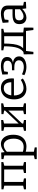

<svg xmlns="http://www.w3.org/2000/svg" viewBox="1632 -2208 807 4110"><g transform="rotate(-90 2035.0 -153.5)"><path d="M37 0V-43.3L132.3 -65L115.3 -39V-489.7L136.3 -460.7L37 -482.7V-525.3L190 -528H620V-485.3L524 -460.7L541.7 -489.3V-39L524.7 -65L620 -43.3V0H386.7V-43.3L476.7 -63L461.7 -39V-489.7L484.3 -467L173.3 -467.7L195.3 -489.7V-39L180.3 -63L270.3 -43.3V0Z M683.7 230V186.7L774.7 165.7L762 181.3V-476L773.7 -462.7L683.7 -482V-525.3L824 -532L834.3 -445.3L824.7 -450.7Q871 -493.7 916.8 -515.3Q962.7 -537 1008 -537Q1064.3 -537 1108.7 -506.2Q1153 -475.3 1179 -416.5Q1205 -357.7 1205 -272.7Q1205 -180.7 1173.5 -117.7Q1142 -54.7 1084.8 -22.5Q1027.7 9.7 950.7 9.7Q923 9.7 892.8 4.8Q862.7 0 829.7 -8L842 -19V181.3L830.7 167L933.7 186.7V230ZM942 -49.7Q1030 -49.7 1075.8 -106.7Q1121.7 -163.7 1121.7 -265Q1121.7 -331.3 1103.2 -378.3Q1084.7 -425.3 1053 -450.7Q1021.3 -476 979.7 -476Q945 -476 907.3 -457.7Q869.7 -439.3 831.7 -401.3L842 -426.3V-51L831 -69Q891.7 -49.7 942 -49.7Z M1290 0V-43.3L1385.3 -65L1368.3 -46.7V-480L1389.3 -461L1290 -482.7V-525.3L1521 -531.3V-488.7L1426 -464.3L1445 -481.7V-141L1431.3 -142.3L1732 -456.7L1723 -438L1722.3 -480L1736.3 -465.3L1646.3 -482.7V-525.3L1877.3 -531.3V-488.7L1781.3 -464.3L1799 -481.7V-46.7L1782 -65L1877.3 -43.3V0H1646.3V-43.3L1737.3 -63L1722.3 -46.7V-399.3L1735 -392L1435.3 -73L1445 -91.3V-46.7L1437.3 -60L1521 -43.3V0Z M2190 9Q2123 9 2071.6 -21.4Q2020.3 -51.8 1991.3 -111Q1962.3 -170.3 1962.3 -255.5Q1962.3 -342.2 1992 -405.2Q2021.8 -468.2 2076.8 -502.6Q2131.8 -537 2205.7 -537Q2276.2 -537 2321.7 -507.4Q2367.2 -477.7 2389.5 -425.9Q2411.7 -374 2411.7 -307.2Q2411.7 -296.3 2411 -285Q2410.2 -273.8 2408.5 -258.3H2023V-314.7H2338.3L2329.3 -308.7Q2330.3 -354.2 2318 -392.3Q2305.8 -430.3 2276.9 -453.1Q2248 -476 2199.8 -476Q2148.7 -476 2114.1 -449Q2079.5 -422 2062.1 -374.8Q2044.7 -327.5 2044.7 -265.7Q2044.7 -200.5 2063.7 -152.9Q2082.7 -105.2 2119.6 -79Q2156.5 -52.7 2208.7 -52.7Q2246.5 -52.7 2290.5 -67.5Q2334.5 -82.2 2380.8 -112L2409.7 -67Q2354.2 -28.5 2298.2 -9.8Q2242.2 9 2190 9Z M2657.3 9Q2611.3 9 2565.2 -2Q2519 -13 2480.3 -34.7L2498.7 -87.3Q2534.3 -67.7 2574.7 -57.3Q2615 -47 2653 -47Q2692.3 -47 2725.5 -58Q2758.7 -69 2778.8 -92.2Q2799 -115.3 2799 -152Q2799 -180 2784.8 -202Q2770.7 -224 2738.3 -236.8Q2706 -249.7 2651 -249.7H2585V-300.3H2651.3Q2723.3 -300.3 2756.3 -325.8Q2789.3 -351.3 2789.3 -394.3Q2789.3 -442 2754.7 -462.2Q2720 -482.3 2667.7 -482.3Q2639.3 -482.3 2608.2 -477.3Q2577 -472.3 2545 -464L2564 -483.7L2550.7 -388.3H2498L2494 -507Q2542 -521 2589.3 -529Q2636.7 -537 2680.7 -537Q2734.3 -537 2777.2 -523.5Q2820 -510 2844.7 -480.7Q2869.3 -451.3 2869.3 -404.3Q2869.3 -346 2831.8 -314.5Q2794.3 -283 2714.3 -273.7L2712 -281.3Q2801.3 -277.3 2841.8 -241.7Q2882.3 -206 2882.3 -148.7Q2882.3 -94.7 2850.3 -59.5Q2818.3 -24.3 2767.2 -7.7Q2716 9 2657.3 9Z M2928.7 158.3 2926.3 -47.7 3007.7 -61 2961 -42.3Q2996 -67 3021.5 -99.2Q3047 -131.3 3064 -179.8Q3081 -228.3 3089.7 -301.8Q3098.3 -375.3 3099 -482L3120 -463.7L3012.3 -485.3V-528H3472.7V-485.3L3376.7 -463L3394.3 -480.7V-45L3377.3 -60.3L3499.3 -46.3L3497.7 158.3H3447L3424.3 -13.7L3443 0H2980L3000.7 -13.7L2979.3 158.3ZM3035.7 -45.7 3038 -61H3330.3L3314.3 -47V-486L3328.3 -467H3140.7L3157.7 -486.7Q3157.7 -357.7 3145.5 -270.7Q3133.3 -183.7 3106.7 -130.2Q3080 -76.7 3035.7 -45.7Z M3971 -45.2 3958 -63 4049.7 -44.7V-1.3L3909.5 5L3898 -91L3905 -88Q3861.3 -39.8 3810.1 -15.4Q3759 9 3711 9Q3653.3 9 3613.3 -28.3Q3573.3 -65.5 3573.3 -140.5Q3573.3 -198.7 3598 -230.6Q3622.8 -262.5 3666.6 -275.5Q3710.5 -288.5 3768.5 -288.5H3899.5L3891 -278.5V-373.8Q3891 -428.5 3861.8 -452.3Q3832.5 -476 3781.5 -476Q3754.5 -476 3724.4 -470.4Q3694.2 -464.8 3660.2 -452.8L3672.5 -466L3662.5 -374.8H3608.8L3600.8 -499.2Q3658.3 -518 3708 -527.5Q3757.7 -537 3800.5 -537Q3880.5 -537 3925.7 -501.5Q3971 -466 3971 -388ZM3654.2 -146.7Q3654.2 -98.2 3677.7 -75.1Q3701.2 -52 3737.2 -52Q3772.5 -52 3814.9 -73.7Q3857.3 -95.5 3896.8 -132.5L3891 -111V-245L3899.5 -235.8H3781Q3710.2 -235.8 3682.2 -214.4Q3654.2 -193 3654.2 -146.7Z"/></g></svg>

Font: Bitter Thin
Style: Regular
Weight: 100
Designer: Sol Matas, and Bitter project Authors
Foundry: Sol Matas
Version: Version 2.002